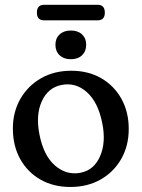

<svg xmlns="http://www.w3.org/2000/svg" viewBox="-20 -752 578 783"><path d="M270.5 -463.5Q340 -463.5 392.8 -433Q445.5 -402.5 475.2 -349Q505 -295.5 505 -226Q505 -158 474.8 -104.5Q444.5 -51 390.8 -20.2Q337 10.5 267 10.5Q197.5 10.5 144.8 -19.8Q92 -50 62.2 -103.8Q32.5 -157.5 32.5 -228Q32.5 -295 62.8 -348.2Q93 -401.5 146.8 -432.5Q200.5 -463.5 270.5 -463.5ZM308.5 -47.5Q363 -58 388 -114.5Q413 -171 397 -250Q380 -335.5 334.2 -376.2Q288.5 -417 231 -405.5Q176 -395 150.5 -339Q125 -283 141 -203Q158 -117 204.5 -76.8Q251 -36.5 308.5 -47.5ZM269 -510.5Q240 -510.5 223 -526.8Q206 -543 206 -569.5Q206 -595.5 223 -611.5Q240 -627.5 269 -627.5Q298 -627.5 314.8 -611.5Q331.5 -595.5 331.5 -569.5Q331.5 -543 314.8 -526.8Q298 -510.5 269 -510.5ZM130.5 -700.5Q130.5 -732.5 160 -732.5H378Q407.5 -732.5 407.5 -700.5Q407.5 -669 378 -669H160Q130.5 -669 130.5 -700.5Z"/></svg>

Font: Fraunces 72pt SuperSoft
Style: Regular
Weight: 400
Version: Version 1.000;[b76b70a41]